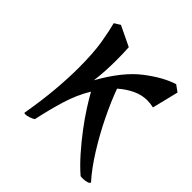

<svg xmlns="http://www.w3.org/2000/svg" viewBox="-147 -592 730 730"><g transform="rotate(45 218.5 -227.0)"><path d="M404 31Q395 31 392 30Q363 5 332.5 -29.5Q302 -64 274.5 -100.5Q247 -137 226 -170Q205 -203 193 -225Q164 -177 147 -121Q130 -65 116 0Q109 5 96.5 9Q84 13 78 13Q71 13 71 10Q85 -72 90.5 -137.5Q96 -203 96 -255Q96 -337 87 -389Q78 -441 70 -470L94 -485L175 -446Q176 -430 176.5 -413.5Q177 -397 177 -380Q177 -351 175.5 -321.5Q174 -292 170 -263Q226 -363 288 -410.5Q350 -458 402 -474L428 -455L402 -349Q385 -353 367 -353Q338 -353 309.5 -339.5Q281 -326 255 -303Q273 -253 302.5 -192.5Q332 -132 367 -76Q402 -20 437 19Q437 25 426 28Q415 31 404 31Z"/></g></svg>

Font: Julee
Style: Regular
Weight: 400
Designer: Julian Tunni
Foundry: Julian Tunni
Version: Version 1.002; ttfautohint (v1.8.4.7-5d5b);gftools[0.9.23]